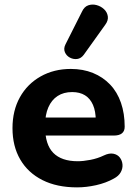

<svg xmlns="http://www.w3.org/2000/svg" viewBox="-20 -799 589 830"><path d="M313 11Q226 11 163.5 -20.5Q101 -52 67.5 -109.5Q34 -167 34 -245Q34 -321 66 -378.5Q98 -436 155.5 -468.5Q213 -501 286 -501Q339 -501 382 -483.5Q425 -466 456 -433.5Q487 -401 503 -354.5Q519 -308 519 -251Q519 -232 507 -222.5Q495 -213 472 -213H158V-291H410L394 -277Q394 -318 382 -345.5Q370 -373 347.5 -387Q325 -401 292 -401Q255 -401 229 -384Q203 -367 189 -335Q175 -303 175 -258V-250Q175 -174 210.5 -138Q246 -102 316 -102Q340 -102 371 -108Q402 -114 429 -127Q452 -138 470 -134.5Q488 -131 498 -118Q508 -105 509.5 -88Q511 -71 502 -54.5Q493 -38 472 -27Q438 -8 395.5 1.5Q353 11 313 11ZM342 -562Q330 -546 313.5 -544Q297 -542 282 -550Q267 -558 260.5 -573.5Q254 -589 263 -607L334 -748Q344 -770 361.5 -776Q379 -782 397.5 -777Q416 -772 429.5 -759.5Q443 -747 446 -729Q449 -711 435 -692Z"/></svg>

Font: Nunito ExtraLight ExtraBold
Style: Regular
Weight: 800
Version: Version 3.602